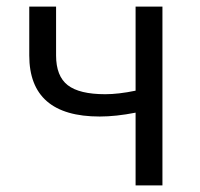

<svg xmlns="http://www.w3.org/2000/svg" viewBox="-20 -560 604 580"><path d="M389.6 0V-219.7Q330.1 -208 281.2 -208Q68.4 -208 68.4 -392.6V-540H149.4V-392.6Q149.4 -330.1 184.6 -302.7Q219.7 -275.4 297.9 -275.4Q337.9 -275.4 389.6 -286.1V-540H470.7V0Z"/></svg>

Font: Gen Shin Gothic Normal
Style: Regular
Weight: 300
Designer: [Source Han Sans]
Ryoko NISHIZUKA  (kana & ideographs); Paul D. Hunt (Latin, Greek & Cyrillic); Wenlong ZHANG  (bopomofo
Version: Version 1.002.20150607